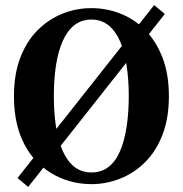

<svg xmlns="http://www.w3.org/2000/svg" viewBox="-20 -707 719 756"><path d="M629 -652 91 29 49 -6 587 -687ZM192 -329Q192 -263 200.5 -208Q209 -153 227 -112.5Q245 -72 273 -50Q301 -28 340 -28Q379 -28 407 -49.5Q435 -71 452.5 -111.5Q470 -152 478.5 -207.5Q487 -263 487 -329Q487 -394 478.5 -449.5Q470 -505 452.5 -545Q435 -585 407 -607.5Q379 -630 340 -630Q301 -630 273 -608Q245 -586 227 -545.5Q209 -505 200.5 -450Q192 -395 192 -329ZM340 -675Q399 -675 454 -653.5Q509 -632 551.5 -589Q594 -546 619.5 -481Q645 -416 645 -328Q645 -242 620 -177Q595 -112 552 -69Q509 -26 454 -4Q399 18 340 18Q280 18 225.5 -3.5Q171 -25 127.5 -68Q84 -111 59.5 -176Q35 -241 35 -329Q35 -415 60 -480Q85 -545 128 -588Q171 -631 225.5 -653Q280 -675 340 -675Z"/></svg>

Font: Source Serif 4 36pt
Style: Bold
Weight: 700
Designer: Frank Grießhammer
Foundry: Adobe Systems Incorporated
Version: Version 4.004;hotconv 1.0.116;makeotfexe 2.5.65601